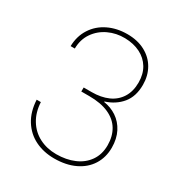

<svg xmlns="http://www.w3.org/2000/svg" viewBox="-172 -836 910 969"><g transform="rotate(30 283.5 -351.5)"><path d="M58.6 -200.2H83Q85.9 -142.1 112.1 -99.4Q138.2 -56.6 182.1 -33.9Q226.1 -11.2 281.2 -11.2Q338.9 -11.2 384.8 -30.8Q430.7 -50.3 457.3 -88.4Q483.9 -126.5 483.9 -179.7Q483.9 -231.4 461.2 -269.5Q438.5 -307.6 392.8 -328.1Q347.2 -348.6 279.8 -348.6H232.9L233.4 -372.1H279.8Q334 -372.1 374.8 -390.1Q415.5 -408.2 438.2 -444.3Q460.9 -480.5 460.9 -532.2Q460.9 -581.1 439.5 -616.7Q418 -652.3 379.4 -671.6Q340.8 -690.9 290.5 -691.9Q239.3 -692.9 195.1 -672.1Q150.9 -651.4 123.8 -612.1Q96.7 -572.8 96.2 -520H71.8Q73.2 -579.1 102.1 -623.5Q130.9 -668 180.2 -691.9Q229.5 -715.8 290.5 -715.8Q350.1 -715.8 394.3 -692.1Q438.5 -668.5 462.2 -627Q485.8 -585.4 485.8 -533.2Q485.8 -465.3 451.2 -423.3Q416.5 -381.3 359.4 -363.3V-360.4Q400.4 -354.5 434.3 -331.8Q468.3 -309.1 488.3 -270.3Q508.3 -231.4 508.3 -179.7Q508.3 -123 480.7 -79.3Q453.1 -35.6 402.1 -11.5Q351.1 12.7 282.7 12.7Q221.2 12.7 171.6 -11.7Q122.1 -36.1 92 -84.2Q62 -132.3 58.6 -200.2Z"/></g></svg>

Font: Wand UI Pro
Style: Regular
Weight: 400
Designer: Andreas Faust
Version: Version 1.003;FEAKit 1.0